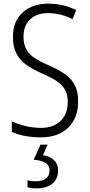

<svg xmlns="http://www.w3.org/2000/svg" viewBox="-20 -744 492 1054"><path d="M205 10Q110 10 45 -20V-78Q78 -62 120.5 -52Q163 -42 205 -42Q273 -42 312.5 -80Q352 -118 352 -184Q352 -225 337 -251.5Q322 -278 292.5 -298Q263 -318 208 -342Q155 -366 122 -390Q89 -414 70 -450.5Q51 -487 51 -542Q51 -627 104.5 -675.5Q158 -724 245 -724Q326 -724 398 -689L378 -639Q313 -672 244 -672Q181 -672 145 -637.5Q109 -603 109 -543Q109 -501 124.5 -473.5Q140 -446 168 -427Q196 -408 246 -386Q303 -361 337.5 -336.5Q372 -312 390.5 -276.5Q409 -241 409 -188Q409 -95 353.5 -42.5Q298 10 205 10ZM181 290Q151 290 131 284V245Q150 251 178 251Q212 251 232 236Q252 221 252 192Q252 164 229.5 150Q207 136 165 133L202 50H241L216 108Q255 114 277 135.5Q299 157 299 192Q299 238 267.5 264Q236 290 181 290Z"/></svg>

Font: Noto Sans Display Light Narrow
Style: Regular
Weight: 300
Width: 4
Designer: Monotype Design team
Foundry: Monotype Imaging Inc.
Version: Version 1.000